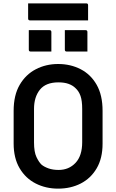

<svg xmlns="http://www.w3.org/2000/svg" viewBox="-20 -1100 690 1140"><path d="M325 -720Q399 -720 459 -689Q519 -658 554 -596.5Q589 -535 589 -442V-247Q589 -160 554 -100.5Q519 -41 459.5 -10.5Q400 20 325 20Q252 20 192 -10.5Q132 -41 96.5 -101Q61 -161 61 -248V-442Q61 -535 97 -596.5Q133 -658 193 -689Q253 -720 325 -720ZM182 -254Q182 -198 196.5 -167.5Q211 -137 227 -122Q243 -109 268.5 -100Q294 -91 328 -91Q389 -91 428.5 -133Q468 -175 468 -256V-453Q468 -502 458 -530.5Q448 -559 428 -577Q412 -593 387 -602Q362 -611 327 -611Q252 -611 217 -567.5Q182 -524 182 -453ZM151 -921H274Q285 -921 285 -910V-794H162Q151 -794 151 -805ZM365 -921H488Q499 -921 499 -910V-794H376Q365 -794 365 -805ZM147 -1080H492Q503 -1080 503 -1069V-979H158Q147 -979 147 -990Z"/></svg>

Font: Recursive Sn Lnr St SmB
Style: Regular
Weight: 600
Version: Version 1.079;hotconv 1.0.112;makeotfexe 2.5.65598; ttfautoh